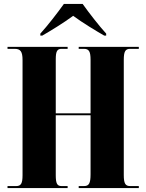

<svg xmlns="http://www.w3.org/2000/svg" viewBox="-20 -951 738 971"><path d="M184 -781V-771H194C234 -794 303 -836 350 -871C397 -836 467 -794 507 -771H517V-781C482 -819 430 -886 398 -931H303C271 -886 219 -819 184 -781ZM18 0H322V-10H291C269 -10 262 -23 262 -65V-368H438V-70C438 -24 430 -10 405 -10H378V0H682V-10H638C614 -10 606 -23 606 -66V-648C606 -691 614 -704 638 -704H682V-714H378V-704H404C430 -704 438 -691 438 -648V-378H262V-651C262 -691 269 -704 291 -704H322V-714H18V-704H54C84 -704 94 -690 94 -647V-65C94 -23 86 -10 62 -10H18Z"/></svg>

Font: Noto Serif Display ExtraCondensed Black
Style: Regular
Weight: 900
Width: 2
Designer: Monotype Design Team
Foundry: Monotype Imaging Inc.
Version: Version 2.009